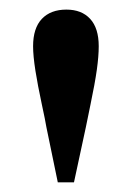

<svg xmlns="http://www.w3.org/2000/svg" viewBox="-20 -840 270 394"><path d="M116.2 -820.3Q147.5 -820.3 165 -801.3Q182.6 -782.2 182.6 -745.1Q182.6 -724.6 178.7 -696.8Q174.8 -668.9 165.5 -624.5Q156.2 -580.1 156.2 -579.1L131.8 -465.8H98.6L75.2 -579.1Q73.2 -591.8 65.4 -627.9Q57.6 -664.1 52.7 -694.8Q47.9 -725.6 47.9 -745.1Q47.9 -782.2 65.9 -801.3Q84 -820.3 116.2 -820.3Z"/></svg>

Font: GenRyuMin TW TTF Bold
Style: Regular
Weight: 700
Version: Version 1.300